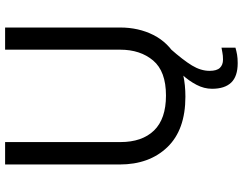

<svg xmlns="http://www.w3.org/2000/svg" viewBox="-122 -632 974 771"><g transform="rotate(-90 365.5 -247.0)"><path d="M466 107Q466 136 478 148.5Q490 161 511 161Q528 161 539.5 158.5Q551 156 559 155V211Q545 215 531 217.5Q517 220 497 220Q444 220 419 194Q394 168 394 117Q394 85 410 54.5Q426 24 449 -1Q472 -26 492 -40L555 -51Q509 1 487.5 36.5Q466 72 466 107ZM640 -252Q640 -178 610 -118.5Q580 -59 518.5 -24.5Q457 10 362 10Q229 10 159.5 -62.5Q90 -135 90 -254V-714H180V-251Q180 -164 226.5 -116Q273 -68 367 -68Q464 -68 507.5 -119.5Q551 -171 551 -252V-714H640Z"/></g></svg>

Font: Noto Sans Sundanese
Style: Regular
Weight: 400
Designer: Monotype Design Team (Regular), Sérgio L. Martins (other weights)
Foundry: Monotype Imaging Inc.
Version: Version 2.003